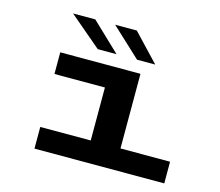

<svg xmlns="http://www.w3.org/2000/svg" viewBox="-100 -834 1101 963"><g transform="rotate(15 450.0 -352.5)"><path d="M154 0V-112.5H416V-387.5H154V-500H570.5V-112.5H828V0ZM535.5 -564 384 -705H496.5L630 -564ZM331.5 -564 165.5 -705H281L429 -564Z"/></g></svg>

Font: Trispace Expanded SemiBold
Style: Regular
Weight: 600
Width: 7
Designer: Tyler Finck
Foundry: Etcetera Type Company
Version: Version 1.210; ttfautohint (v1.8.3)